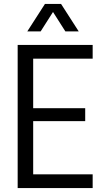

<svg xmlns="http://www.w3.org/2000/svg" viewBox="-20 -958 517 978"><path d="M70 0V-729H452V-659H133L149 -674V-55L133 -70H452V0ZM133 -341V-407H414V-341ZM119 -798 209 -938H291L381 -798H313L250 -897L187 -798Z"/></svg>

Font: Mona Sans SemiCondensed
Style: Regular
Weight: 400
Width: 4
Designer: Deni Anggara
Foundry: GitHub
Version: Version 2.000